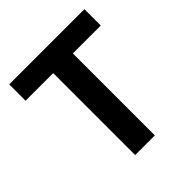

<svg xmlns="http://www.w3.org/2000/svg" viewBox="-198 -881 1022 1022"><g transform="rotate(-45 312.5 -370.0)"><path d="M30 -617H238V0H386V-617H596V-740H30Z"/></g></svg>

Font: Spoqa Han Sans Neo Bold
Style: Bold
Weight: 700
Designer: [Spoqa Han Sans Neo] Dong-huui Kim  Younghwa Kang  Yujin Lee  [Noto Sans] Ryoko NISHIZUKA  (kana & ideographs); Paul D. 
Foundry: Spoqa (http://www.spoqa-han-sans.com)
Version: Version 1.100;hotconv 1.0.109;makeotfexe 2.5.65596